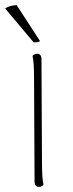

<svg xmlns="http://www.w3.org/2000/svg" viewBox="-41 -722 284 750"><path d="M129 0Q121 8 111 8Q94 8 94 -14L92 -417Q92 -480 86 -504Q94 -512 104 -512Q121 -512 121 -490L123 -87Q123 -24 129 0ZM24 -702 115 -562Q114 -559 105 -557.5Q96 -556 90 -557L-21 -689Q-3 -701 24 -702Z"/></svg>

Font: Arima Madurai Thin
Style: Regular
Weight: 250
Designer: Joana Correia and Natanael Gama
Foundry: NDISCOVER
Version: Version 1.019; ttfautohint (v1.5) -l 7 -r 28 -G 50 -x 13 -D 